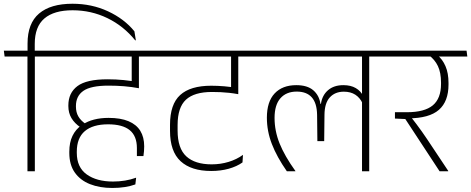

<svg xmlns="http://www.w3.org/2000/svg" viewBox="-38 -892 2454 1000"><path d="M143.5 0V-607.5H105V0ZM266.5 -597.5 262.5 -628H-18L-14 -597.5ZM339.5 -872.5Q225.5 -872.5 165.5 -821.5Q105.5 -770.5 105.5 -665V-619.5H143V-663.5Q143 -753 193.2 -795.8Q243.5 -838.5 340 -838.5Q437 -838.5 521.5 -797.5Q606 -756.5 666.5 -681.5L669.5 -683L662 -729Q609.5 -793.5 524.8 -833Q440 -872.5 339.5 -872.5Z M586.5 -597.5H787L783 -628H583ZM685 -608H648.5V-484H685ZM795.5 -597.5 791.5 -628H234.5L238 -597.5ZM648 -609V-447L685.5 -433V-609ZM381.5 -228.5 407.5 -247Q382 -264.5 369.8 -286Q357.5 -307.5 357.5 -336.5V-340Q357.5 -392 396.5 -419Q435.5 -446 527.5 -446Q570 -446 608.8 -442.8Q647.5 -439.5 685.5 -432.5V-463.5Q646.5 -471 606 -475Q565.5 -479 522 -479Q412.5 -479 365.2 -443.5Q318 -408 318 -343V-339.5Q318 -304 334.2 -276.8Q350.5 -249.5 381.5 -228.5ZM667 68.5 671 33.5Q643.5 43.5 613.2 48.5Q583 53.5 550.5 53.5Q465.5 53.5 413.8 16.5Q362 -20.5 362 -96V-102Q362 -173.5 403.8 -209Q445.5 -244.5 525 -244.5Q600.5 -244.5 637.8 -214Q675 -183.5 675 -121V-79H709Q711 -92.5 712 -104.8Q713 -117 713 -130Q713 -177.5 692.8 -210.5Q672.5 -243.5 631.2 -260.8Q590 -278 527.5 -278Q486 -278 452 -269.2Q418 -260.5 393 -243.5L386.5 -239.5Q356 -218.5 339.5 -184.2Q323 -150 323 -102V-95.5Q323 -34 351.5 6.5Q380 47 430.5 67Q481 87 547 87Q582 87 612.2 82.2Q642.5 77.5 667 68.5Z M1104 -597.5H1304.5L1300 -628H1100ZM1202.5 -608H1166V-484L1202.5 -484.5ZM770 -597.5H1315.5L1311.5 -628H766.5ZM1165.5 -416 1203 -402V-609H1165.5ZM1225 -46 1227.5 -85.5Q1194.5 -61.5 1152.5 -48.8Q1110.5 -36 1064.5 -36Q977.5 -36 932.2 -77.8Q887 -119.5 887 -212V-241Q887 -332.5 930.5 -372.8Q974 -413 1066 -413Q1089 -413 1111 -412Q1133 -411 1155.8 -408.5Q1178.5 -406 1203 -401.5V-433Q1165.5 -439.5 1131 -442.5Q1096.5 -445.5 1062 -445.5Q953.5 -445.5 900.5 -397.2Q847.5 -349 847.5 -242V-210.5Q847.5 -103 902.8 -52.2Q958 -1.5 1062 -1.5Q1111.5 -1.5 1153.5 -13.2Q1195.5 -25 1225 -46Z M1885 -607.5H1847.5V0H1885ZM1784.5 -597.5H2008.5L2005 -628H1780.5ZM1268.5 -597.5H1957.5L1953.5 -628H1264.5ZM1505 -448.5Q1433 -448.5 1392.5 -405.5Q1352 -362.5 1352 -279Q1352 -209 1378 -141.8Q1404 -74.5 1456 0H1500.5V-1.5Q1444.5 -79.5 1418.2 -144.8Q1392 -210 1392 -278Q1392 -345.5 1422.5 -380.2Q1453 -415 1507.5 -415Q1559 -415 1585.8 -385Q1612.5 -355 1613.5 -294L1615 -157H1650.5L1652 -294Q1652.5 -355 1679.8 -384.8Q1707 -414.5 1753 -414.5Q1788 -414.5 1812.5 -398.8Q1837 -383 1850.5 -353.5L1854.5 -391Q1841 -418 1815 -433.2Q1789 -448.5 1750.5 -448.5Q1701 -448.5 1670.5 -422.2Q1640 -396 1633.5 -351H1631Q1624.5 -395.5 1593.5 -422Q1562.5 -448.5 1505 -448.5Z M2396 -597.5 2392 -628H1973L1976.5 -597.5ZM2296.5 0V-2L2187 -166.5Q2172.5 -188 2159 -207.2Q2145.5 -226.5 2131.2 -245.2Q2117 -264 2101 -284.5V-297.5L2019 -307.5V-274.5L2073 -272L2251.5 0ZM2239.5 -605.5H2194.5Q2226.5 -582 2242.8 -547.8Q2259 -513.5 2259 -461.5V-455Q2259 -379 2216 -343.2Q2173 -307.5 2081 -307.5H2019L2055 -275L2088 -275.5Q2197.5 -276 2247.8 -319.8Q2298 -363.5 2298 -452V-459.5Q2298 -511.5 2282.2 -547.5Q2266.5 -583.5 2239.5 -605.5Z"/></svg>

Font: Anek Devanagari Medium ExtraLight
Style: Regular
Weight: 250
Version: Version 1.003